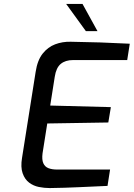

<svg xmlns="http://www.w3.org/2000/svg" viewBox="-20 -949 679 975"><path d="M232 6Q205 6 177.5 0.5Q150 -5 128 -21.5Q106 -38 95 -69Q84 -100 92 -148L161 -584Q170 -643 196.5 -676.5Q223 -710 260 -724Q297 -738 339 -737Q414 -736 488.5 -733.5Q563 -731 639 -727L626 -644H351Q312 -644 288.5 -624.5Q265 -605 258 -559L235 -413L543 -405L530 -327L220 -322L196 -170Q192 -138 200 -120Q208 -102 226 -95Q244 -88 270 -88H539L526 -5Q455 -2 382 1.5Q309 5 232 6ZM416 -791 316 -929H399L475 -791Z"/></svg>

Font: Exo Thin Medium
Style: Italic
Weight: 500
Italic angle: -9°
Version: Version 2.000